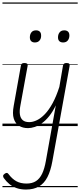

<svg xmlns="http://www.w3.org/2000/svg" viewBox="-20 -1030 655 1569"><path d="M209 17Q166 17 135.5 -2Q105 -21 92.5 -61Q80 -101 92 -165L151 -495Q153 -506 159.5 -510.5Q166 -515 180 -515Q195 -515 201.5 -509.5Q208 -504 206 -493L146 -164Q138 -122 143 -92.5Q148 -63 166.5 -47.5Q185 -32 219 -32Q249 -32 282 -48Q315 -64 347.5 -98Q380 -132 410 -187Q440 -242 465 -320L495 -495Q498 -506 504.5 -510.5Q511 -515 524 -515Q540 -515 545.5 -509Q551 -503 549 -492L408 287Q394 366 367.5 417.5Q341 469 298 494Q255 519 192 519Q151 519 117 507.5Q83 496 57 474.5Q31 453 11 425Q5 416 5.5 407Q6 398 18 390Q29 382 36.5 383Q44 384 50 393Q79 432 113.5 451Q148 470 197 470Q243 470 274 450Q305 430 324.5 389Q344 348 355 284L436 -169Q411 -117 382 -81Q353 -45 323 -23.5Q293 -2 263.5 7.5Q234 17 209 17ZM265 -683Q246 -683 235 -693.5Q224 -704 224 -725Q224 -749 236.5 -765.5Q249 -782 275 -782Q294 -782 305 -771.5Q316 -761 316 -740Q317 -716 303.5 -699.5Q290 -683 265 -683ZM496 -683Q476 -683 465 -693.5Q454 -704 454 -725Q454 -749 467 -765.5Q480 -782 505 -782Q525 -782 536 -771.5Q547 -761 547 -740Q547 -716 534 -699.5Q521 -683 496 -683ZM0 490H615V500H0ZM0 -20H615V0H0ZM0 -505H615V-500H0ZM0 -1010H615V-1000H0Z"/></svg>

Font: Playwrite ZA Guides
Style: Regular
Weight: 400
Designer: Veronika Burian, José Scaglione
Foundry: TypeTogether
Version: Version 1.003